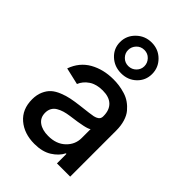

<svg xmlns="http://www.w3.org/2000/svg" viewBox="-249 -952 1067 1067"><g transform="rotate(45 284.5 -418.0)"><path d="M418.5 -725.1Q418.5 -674.8 382.6 -640.4Q346.7 -606 293.5 -606Q240.2 -606 203.4 -640.4Q166.5 -674.8 166.5 -725.1Q166.5 -775.4 203.6 -811.5Q240.7 -847.7 293.5 -847.7Q346.2 -847.7 382.3 -811.8Q418.5 -775.9 418.5 -725.1ZM293.5 -662.6Q320.8 -663.1 339.1 -681.6Q357.4 -700.2 357.4 -725.1Q357.4 -751 339.1 -770.3Q320.8 -789.6 293.5 -789.6Q266.1 -789.6 247.8 -770.3Q229.5 -751 229.5 -725.1Q229.5 -700.2 247.8 -681.4Q266.1 -662.6 293.5 -662.6ZM230 12.2Q149.4 12.2 97.7 -32Q45.9 -76.2 45.9 -154.3Q45.9 -189.9 58.1 -217.5Q70.3 -245.1 89.1 -261.7Q107.9 -278.3 137.2 -290Q166.5 -301.8 192.9 -307.1Q219.2 -312.5 254.9 -316.9Q340.8 -326.7 355 -330.1Q386.2 -337.4 391.1 -356Q392.6 -360.4 392.6 -366.7V-369.1Q392.6 -416 366.2 -441.4Q339.8 -466.8 289.1 -466.8Q239.3 -466.8 207.3 -445.1Q175.3 -423.3 162.1 -390.6L62.5 -413.6Q87.9 -484.4 148.2 -518.6Q208.5 -552.7 287.6 -552.7Q311 -552.7 333.5 -549.6Q356 -546.4 380.9 -538.8Q405.8 -531.2 426.3 -516.8Q446.8 -502.4 463.6 -482.4Q480.5 -462.4 490 -431.4Q499.5 -400.4 499.5 -362.3V0H395.5V-74.7H391.1Q373.5 -39.1 332.8 -13.4Q292 12.2 230 12.2ZM253.4 -73.2Q316.9 -73.2 355 -109.6Q393.1 -146 393.1 -196.8V-267.1Q378.4 -252.4 261.7 -237.8Q236.8 -234.4 218 -228.8Q199.2 -223.1 183.1 -213.6Q167 -204.1 158.4 -188.7Q149.9 -173.3 149.9 -152.8Q149.9 -114.3 178.2 -93.8Q206.5 -73.2 253.4 -73.2Z"/></g></svg>

Font: Interop Med
Style: Regular
Weight: 500
Designer: Rasmus Andersson, Google, Jang Haemin
Foundry: jhaemin
Version: Version 1.007